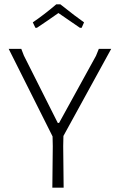

<svg xmlns="http://www.w3.org/2000/svg" viewBox="-20 -864 552 884"><path d="M271 -191 273 0H221L223 -191L222 -236L20 -639H78L90 -608L246 -298H252L422 -607L435 -639H492L272 -238ZM131 -761Q184 -797 239 -844H258Q331 -786 367 -761L356 -736H348L249 -804Q201 -770 150 -736H143Z"/></svg>

Font: Luna Sans Light
Style: Regular
Weight: 300
Designer: Juan Pablo del Peral
Foundry: Huerta Tipografica
Version: Version 2.001; ttfautohint (v1.5)